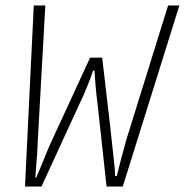

<svg xmlns="http://www.w3.org/2000/svg" viewBox="-20 -679 673 699"><path d="M71 0 103 -659H145L117 -157Q116 -124 113.5 -96Q111 -68 110 -51.5Q109 -35 108 -33H112Q117 -44 124 -61Q131 -78 139 -97.5Q147 -117 154 -134Q161 -151 165 -159L308 -469H352L381 -221Q384 -196 387.5 -160.5Q391 -125 395 -91.5Q399 -58 399 -38H405Q408 -48 412 -65Q416 -82 421 -101Q426 -120 431 -137Q436 -154 438 -164L592 -659H633L427 0H368L335 -302Q331 -331 328 -366Q325 -401 324 -422H319Q312 -400 298 -365.5Q284 -331 270 -302L131 0Z"/></svg>

Font: Source Code Pro ExtraLight Light
Style: Italic
Weight: 300
Italic angle: -11°
Monospace: yes
Version: Version 1.016;hotconv 1.0.116;makeotfexe 2.5.65601